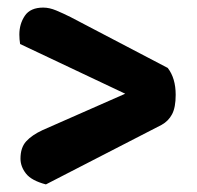

<svg xmlns="http://www.w3.org/2000/svg" viewBox="-20 -540 520 506"><path d="M310 -293 33 -424Q32 -430 31.5 -436.5Q31 -443 31 -449Q31 -477 45.5 -498.5Q60 -520 94 -520Q110 -520 128 -512.5Q146 -505 166 -495L422 -361Q443 -334 443 -290Q443 -257 433.5 -239Q424 -221 406 -211L101 -54Q63 -64 48.5 -82.5Q34 -101 34 -122Q34 -151 49 -167.5Q64 -184 92 -197Z"/></svg>

Font: BalooTamma2Bold
Style: Bold
Weight: 700
Designer: Divya Kowshik, Shuchita Grover and Ek Type
Foundry: Ek Type
Version: Version 1.700